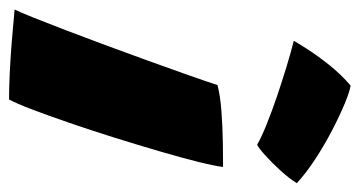

<svg xmlns="http://www.w3.org/2000/svg" viewBox="-247 -574 776 414"><g transform="rotate(90 141.0 -367.0)"><path d="M148.5 1.5Q123 1.5 91.8 0Q60.5 -1.5 25.8 -4.2Q-9 -7 -45.5 -10.5Q-40 -21.5 -28.2 -50.8Q-16.5 -80 -1 -120.5Q14.5 -161 31.5 -207Q48.5 -253 65 -298.5Q81.5 -344 95.2 -383Q109 -422 117.5 -448Q140.5 -454 174.5 -456.5Q208.5 -459 241.5 -459.5Q274.5 -460 294 -460Q292 -442.5 283 -406.2Q274 -370 260.2 -323Q246.5 -276 230.8 -225.8Q215 -175.5 199.2 -129.5Q183.5 -83.5 170.2 -48.8Q157 -14 148.5 1.5ZM118.5 -735Q130 -733.5 156.2 -722.8Q182.5 -712 214.8 -695.2Q247 -678.5 277.5 -658.5Q308 -638.5 329 -619Q318.5 -602 301.2 -583.2Q284 -564.5 268.5 -550.5Q253 -536.5 246 -533.5Q229.5 -543 201.5 -554.2Q173.5 -565.5 141 -576.5Q108.5 -587.5 77.2 -597Q46 -606.5 22 -612.5Q25.5 -619 39 -640.2Q52.5 -661.5 73.2 -687.8Q94 -714 118.5 -735Z"/></g></svg>

Font: Grandstander Thin Black
Style: Italic
Weight: 900
Italic angle: -15°
Version: Version 1.200